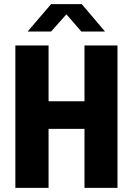

<svg xmlns="http://www.w3.org/2000/svg" viewBox="-20 -905 640 925"><path d="M54 0V-686H214V-417H387V-686H546V0H387V-284H214V0ZM113 -753 226 -885H374L486 -753H372L300 -836L226 -753Z"/></svg>

Font: Chivo Mono Medium
Style: Bold
Weight: 700
Monospace: yes
Version: Version 1.008